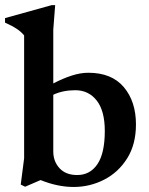

<svg xmlns="http://www.w3.org/2000/svg" viewBox="-30 -732 594 764"><path d="M511 -237Q511 -157.5 476 -101.8Q441 -46 384.2 -17Q327.5 12 263 12Q199.5 12 131.5 -15.5L70 11L52.5 2.5L66 -102V-591Q55 -605 37 -617Q19 -629 -10 -642V-660L175.5 -711.5H189.5L182 -614V-400Q220.5 -420 255.2 -431.2Q290 -442.5 321.5 -442.5Q414.5 -442.5 462.8 -385.2Q511 -328 511 -237ZM182 -129.5Q182 -89.5 207 -62.5Q232 -35.5 277 -35.5Q328.5 -35.5 357.8 -79Q387 -122.5 387 -211Q387 -291 354.8 -332Q322.5 -373 269.5 -373Q220.5 -373 182 -355Z"/></svg>

Font: Newsreader Text SemiBold
Style: Regular
Weight: 600
Designer: Hugues Gentile
Foundry: Production Type
Version: Version 1.001